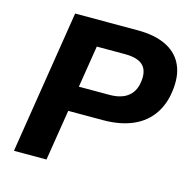

<svg xmlns="http://www.w3.org/2000/svg" viewBox="-104 -808 910 912"><g transform="rotate(15 351.0 -352.5)"><path d="M43 0 155 -705H464Q544 -705 599 -679.5Q654 -654 679.5 -605Q705 -556 699 -487Q693 -411 657.5 -357.5Q622 -304 560 -277Q498 -250 413 -250H243L203 0ZM262 -374H412Q473 -374 506 -402Q539 -430 543 -484Q547 -533 520 -556.5Q493 -580 434 -580H295Z"/></g></svg>

Font: Nunito Sans 9pt ExtraBold
Style: Italic
Weight: 800
Italic angle: -9°
Version: Version 3.101;gftools[0.9.27]